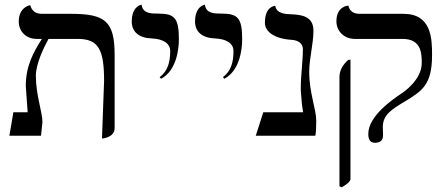

<svg xmlns="http://www.w3.org/2000/svg" viewBox="-20 -579 1909 819"><path d="M415 12C415 12 469 9 469 -33V-344C469 -487 430 -520 284 -520H158C131 -520 115 -534 109 -557C109 -557 60 -550 60 -487C60 -446 90 -413 137 -413H158.7C124.1 -358.6 90 -299.9 90 -212C90 -202 96 -135 98 -100H37L20 0H155L161 -58C161 -101 133 -173 133 -256C133 -306.1 165.8 -374.6 186.9 -413H312C400 -413 424 -368 424 -234Z M667 -243C733 -278 743 -369 743 -411C743 -502 725 -521 655 -521C624 -521 589 -521 584 -559C584 -559 542 -554 542 -487C542 -443 573 -417 627 -415C676 -413 706 -394 706 -361C706 -315 696 -276 661 -250Z M937 -243C1003 -278 1013 -369 1013 -411C1013 -502 995 -521 925 -521C894 -521 859 -521 854 -559C854 -559 812 -554 812 -487C812 -443 843 -417 897 -415C946 -413 976 -394 976 -361C976 -315 966 -276 931 -250Z M1299 -272C1299 -330 1317 -391 1317 -448C1317 -508 1270 -516 1224 -518C1195 -519 1160 -521 1154 -554C1154 -554 1110 -554 1110 -482C1110 -442 1154 -413 1225 -409C1252 -407 1272 -394 1272 -369C1272 -320 1263 -256 1263 -204C1263 -196 1263 -188 1264 -181C1266 -152 1268 -128 1273 -100H1103L1071 0H1325C1328 -14 1329 -35 1329 -63C1329 -115 1299 -182 1299 -272Z M1438 220C1460 207 1475 195 1475 184V-324H1466C1443 -304 1428 -279 1428 -251V216ZM1613 -38C1613 -89 1651 -113 1710 -148C1780 -191 1823 -217 1823 -344C1823 -414 1821 -520 1701 -520H1515C1487 -520 1471 -532 1466 -555C1466 -555 1415 -554 1415 -488C1415 -447 1447 -413 1494 -413H1697C1776 -413 1779 -354 1779 -310C1779 -240 1705 -188 1692 -180C1657 -156 1551 -85 1551 -8C1551 18 1560 30 1580 30C1603 30 1614 19 1614 -3C1614 -17 1613 -31 1613 -38Z"/></svg>

Font: Libertinus Serif
Style: Regular
Weight: 400
Designer: Philipp H. Poll
Foundry: Khaled Hosny
Version: Version 6.2